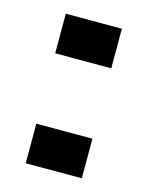

<svg xmlns="http://www.w3.org/2000/svg" viewBox="-73 -457 389 506"><g transform="rotate(15 121.5 -204.0)"><path d="M45 -300V-408H198V-300ZM45 0V-108H198V0Z"/></g></svg>

Font: Big Shoulders Text SemiBold
Style: Regular
Weight: 600
Designer: Patric King
Foundry: XO Type Co
Version: Version 1.000; ttfautohint (v1.8.2)